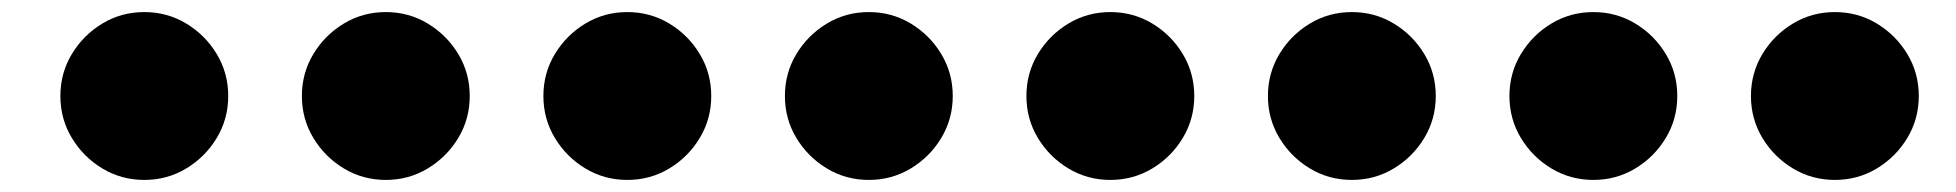

<svg xmlns="http://www.w3.org/2000/svg" viewBox="-20 -539 3240 318"><path d="M80 -380Q80 -342 99 -310.5Q118 -279 149.5 -260Q181 -241 219 -241Q257 -241 288.5 -260Q320 -279 339 -310.5Q358 -342 358 -380Q358 -418 339 -449.5Q320 -481 288.5 -500Q257 -519 219 -519Q181 -519 149.5 -500Q118 -481 99 -449.5Q80 -418 80 -380Z M480 -380Q480 -342 499 -310.5Q518 -279 549.5 -260Q581 -241 619 -241Q657 -241 688.5 -260Q720 -279 739 -310.5Q758 -342 758 -380Q758 -418 739 -449.5Q720 -481 688.5 -500Q657 -519 619 -519Q581 -519 549.5 -500Q518 -481 499 -449.5Q480 -418 480 -380Z M880 -380Q880 -342 899 -310.5Q918 -279 949.5 -260Q981 -241 1019 -241Q1057 -241 1088.5 -260Q1120 -279 1139 -310.5Q1158 -342 1158 -380Q1158 -418 1139 -449.5Q1120 -481 1088.5 -500Q1057 -519 1019 -519Q981 -519 949.5 -500Q918 -481 899 -449.5Q880 -418 880 -380Z M1280 -380Q1280 -342 1299 -310.5Q1318 -279 1349.5 -260Q1381 -241 1419 -241Q1457 -241 1488.5 -260Q1520 -279 1539 -310.5Q1558 -342 1558 -380Q1558 -418 1539 -449.5Q1520 -481 1488.5 -500Q1457 -519 1419 -519Q1381 -519 1349.5 -500Q1318 -481 1299 -449.5Q1280 -418 1280 -380Z M1680 -380Q1680 -342 1699 -310.5Q1718 -279 1749.5 -260Q1781 -241 1819 -241Q1857 -241 1888.5 -260Q1920 -279 1939 -310.5Q1958 -342 1958 -380Q1958 -418 1939 -449.5Q1920 -481 1888.5 -500Q1857 -519 1819 -519Q1781 -519 1749.5 -500Q1718 -481 1699 -449.5Q1680 -418 1680 -380Z M2080 -380Q2080 -342 2099 -310.5Q2118 -279 2149.5 -260Q2181 -241 2219 -241Q2257 -241 2288.5 -260Q2320 -279 2339 -310.5Q2358 -342 2358 -380Q2358 -418 2339 -449.5Q2320 -481 2288.5 -500Q2257 -519 2219 -519Q2181 -519 2149.5 -500Q2118 -481 2099 -449.5Q2080 -418 2080 -380Z M2480 -380Q2480 -342 2499 -310.5Q2518 -279 2549.5 -260Q2581 -241 2619 -241Q2657 -241 2688.5 -260Q2720 -279 2739 -310.5Q2758 -342 2758 -380Q2758 -418 2739 -449.5Q2720 -481 2688.5 -500Q2657 -519 2619 -519Q2581 -519 2549.5 -500Q2518 -481 2499 -449.5Q2480 -418 2480 -380Z M2880 -380Q2880 -342 2899 -310.5Q2918 -279 2949.5 -260Q2981 -241 3019 -241Q3057 -241 3088.5 -260Q3120 -279 3139 -310.5Q3158 -342 3158 -380Q3158 -418 3139 -449.5Q3120 -481 3088.5 -500Q3057 -519 3019 -519Q2981 -519 2949.5 -500Q2918 -481 2899 -449.5Q2880 -418 2880 -380Z"/></svg>

Font: text-security-disc
Style: Regular
Weight: 400
Monospace: yes
Foundry: Oskari Noppa
Version: Version 3.000;hotconv 1.0.118;makeotfexe 2.5.65603